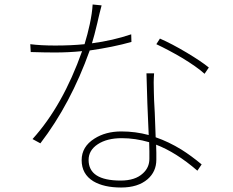

<svg xmlns="http://www.w3.org/2000/svg" viewBox="-20 -803 1040 856"><path d="M566 -616Q485 -593 380 -578Q295 -340 160 -164L125 -183Q260 -332 346 -575Q286 -569 225 -569Q181 -569 117 -571L115 -606Q162 -600 226 -600Q299 -600 357 -606Q371 -652 380 -694Q391 -745 393 -783L433 -779Q429 -766 424 -744L419 -723L414 -701Q400 -642 390 -610Q482 -622 565 -650ZM646 -129Q645 -154 645 -169Q583 -187 523 -187Q457 -187 416 -160Q375 -133 375 -90Q375 2 518 2Q583 2 617 -30Q646 -56 646 -95ZM667 -476Q664 -439 666 -390Q666 -368 670 -300Q671 -266 672 -246L674 -191Q732 -171 789 -136Q832 -109 879 -70L860 -42Q765 -124 676 -158Q676 -145 677 -122V-91Q677 -38 638 -4Q595 33 520 33Q443 33 396 5Q344 -27 344 -89Q344 -149 401 -185Q451 -217 521 -217Q584 -217 643 -201Q642 -228 640 -270L637 -342Q634 -430 633 -476ZM693 -631Q746 -608 813 -568Q878 -529 911 -502L892 -474Q858 -505 790 -546Q732 -580 677 -606Z"/></svg>

Font: Noto Sans CJK TC Thin
Style: Regular
Weight: 250
Designer: Ryoko NISHIZUKA ???? (kana & ideographs); Paul D. Hunt (Latin, Greek & Cyrillic); Wenlong ZHANG ??? (bopomofo); Sandoll 
Foundry: Adobe Systems Incorporated
Version: Version 1.004 January 19, 2016